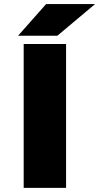

<svg xmlns="http://www.w3.org/2000/svg" viewBox="-20 -914 483 934"><path d="M95.2 0V-700H301.4V0ZM68 -740.3 204.3 -894.2H442.5L259.1 -740.3Z"/></svg>

Font: Science Gothic
Style: Regular
Weight: 400
Designer: Thomas Phinney, Vassil Kateliev, Brandon Buerkle
Foundry: Font Detective LLC
Version: Version 1.018